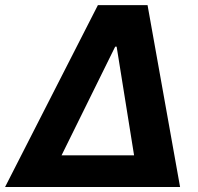

<svg xmlns="http://www.w3.org/2000/svg" viewBox="-58 -748 793 768"><path d="M-37.7 0 333.6 -727.5H532.2L662.3 0ZM188.3 -126.8H478.3L408.6 -561.3H402.7Z"/></svg>

Font: Inter Tight
Style: Italic
Weight: 400
Italic angle: -9.39999°
Designer: Rasmus Andersson
Foundry: rsms
Version: Version 3.002